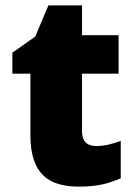

<svg xmlns="http://www.w3.org/2000/svg" viewBox="-20 -684 500 714"><path d="M337 -141C304 -141 285 -159 285 -195V-410H421V-553H285V-664H160L111 -548L26 -488V-410H93V-182C93 -32 166 10 274 10C346 10 387 -3 429 -21V-160C398 -149 371 -141 337 -141Z"/></svg>

Font: Noto Sans Sinhala Black
Style: Regular
Weight: 900
Designer: Jelle Bosma - Monotype Design Team
Foundry: Monotype Imaging Inc.
Version: Version 2.006